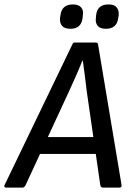

<svg xmlns="http://www.w3.org/2000/svg" viewBox="-47 -847 599 867"><path d="M-20 0Q-25 0 -26.5 -2.5Q-28 -5 -27 -10L279 -645Q283 -655 289 -655H386Q395 -655 396 -645L502 -11Q503 0 493 0H417Q408 0 406 -10L345 -433Q341 -466 336.5 -502Q332 -538 327 -573H325Q311 -538 295.5 -503Q280 -468 264 -433L68 -10Q63 0 55 0ZM118 -152 148 -228H393L401 -152ZM431 -717Q405 -717 394 -730.5Q383 -744 386 -766L387 -778Q392 -827 443 -827Q469 -827 480 -813.5Q491 -800 489 -778L487 -766Q481 -717 431 -717ZM271 -717Q244 -717 233 -730.5Q222 -744 224 -766L226 -778Q232 -827 282 -827Q308 -827 319.5 -813.5Q331 -800 327 -778L326 -766Q320 -717 271 -717Z"/></svg>

Font: Sofia Sans Semi Condensed Medium
Style: Italic
Weight: 500
Italic angle: -9°
Version: Version 4.100